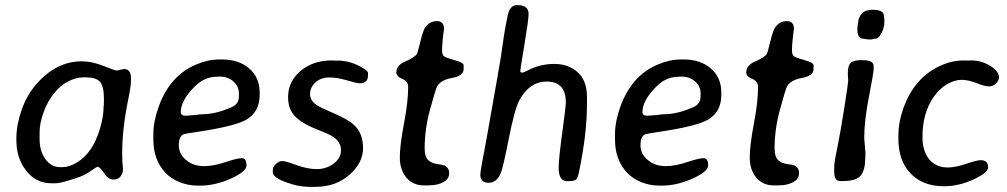

<svg xmlns="http://www.w3.org/2000/svg" viewBox="-20 -727 3959 755"><path d="M135.7 -206.5V-181.2Q135.7 -132.3 158.7 -101.1Q181.6 -69.8 216.3 -69.8H226.1Q226.6 -69.8 227.5 -69.8Q252 -69.8 282.2 -87.9Q344.2 -124.5 372.6 -219.7Q387.2 -268.6 387.2 -303.7L388.2 -314L388.7 -333.5V-338.4Q388.7 -388.7 372.8 -405.8Q356.9 -422.9 316.9 -422.9H306.6L301.8 -422.4Q280.8 -422.4 250.5 -408.2Q220.2 -394 193.8 -361.8Q167.5 -329.6 151.6 -286.1Q135.7 -242.7 135.7 -206.5ZM495.1 -419.4V-411.1Q495.1 -389.2 485.4 -342.3Q460.4 -220.7 460.4 -125Q460.4 -123 460.4 -121.1L460.9 -106.4V-93.3L463.9 -62.5Q463.9 -47.9 454.8 -34.4Q445.8 -21 425.5 -21Q405.3 -21 389.2 -46.1Q373 -71.3 362.8 -71.3Q360.8 -71.3 337.9 -55.2Q314.9 -39.1 292.5 -31.2Q220.2 -6.3 200.2 -6.3H182.1Q121.6 -6.3 83 -55.7Q44.4 -105 44.4 -175.3V-184.6Q44.9 -238.3 65.4 -295.9Q85.9 -353.5 121.6 -394.5Q200.2 -485.8 301.3 -485.8H302.2Q341.8 -485.8 387 -467.8Q432.1 -449.7 439.5 -449.7L467.3 -455.6Q495.1 -455.6 495.1 -419.4Z M844.2 -425.8H837.4L834 -425.3Q784.2 -425.3 746.1 -387.2Q690.9 -332 690.9 -286.6Q690.9 -272 708.5 -272H714.4L717.8 -272.5L749.5 -274.9Q768.6 -277.8 774.9 -277.8Q829.6 -277.8 892.1 -306.2Q919.4 -318.4 919.4 -348.1V-360.4Q919.4 -387.7 897.9 -406.7Q876.5 -425.8 844.2 -425.8ZM767.6 2.9H756.8Q720.7 2.9 686.8 -10.5Q652.8 -23.9 629.9 -48.3Q583 -98.6 583 -178.7V-199.7Q583 -249 604 -307.6Q648.4 -430.7 752 -473.6Q798.3 -493.2 842.8 -493.2H853.5Q918.9 -493.2 960 -457.8Q1001 -422.4 1001 -363.3V-353Q1001 -287.6 949.2 -256.8Q907.7 -231.9 768.6 -210.4Q710.9 -201.7 704.1 -199.7Q683.1 -193.4 683.1 -155.3Q683.1 -117.2 719.7 -91.8Q745.6 -73.7 782.5 -73.7Q819.3 -73.7 866.2 -89.4Q913.1 -105 931.2 -105Q949.2 -105 949.2 -76.7Q949.2 -52.2 887.7 -24.7Q826.2 2.9 767.6 2.9Z M1307.1 -488.8Q1359.4 -488.8 1408.7 -458.5Q1427.2 -447.3 1427.2 -439.5V-431.2Q1427.2 -399.4 1394.5 -399.4Q1383.3 -399.4 1345 -410.9Q1306.6 -422.4 1274.4 -422.4Q1242.2 -422.4 1220.7 -403.1Q1199.2 -383.8 1199.2 -357.4Q1199.2 -331.1 1226.6 -313Q1238.8 -304.7 1294.2 -280.8Q1349.6 -256.8 1373 -234.9Q1407.7 -202.1 1407.7 -144.5Q1407.7 -86.9 1354 -39.6Q1300.3 7.8 1219.7 7.8H1196.3Q1152.8 7.8 1102.8 -11Q1052.7 -29.8 1052.7 -49.8V-58.6Q1052.7 -71.3 1065.4 -82.5Q1078.1 -93.8 1090.3 -93.8Q1102.5 -93.8 1146 -77.9Q1189.5 -62 1226.1 -62Q1262.7 -62 1291.7 -83.5Q1320.8 -105 1320.8 -136.5Q1320.8 -168 1291 -188.5Q1275.9 -198.7 1221.4 -220.2Q1167 -241.7 1139.9 -269.8Q1112.8 -297.9 1112.8 -344.7Q1112.8 -406.2 1161.6 -447.8Q1210.4 -489.3 1284.2 -489.3L1295.4 -488.8Z M1803.2 -470.2V-456.1Q1803.2 -428.7 1757.3 -420.4Q1711.4 -412.1 1698.2 -385.7Q1692.4 -374 1671.1 -296.6Q1649.9 -219.2 1649.9 -144Q1649.9 -109.9 1664.1 -97.2Q1678.2 -84.5 1700 -81.8Q1721.7 -79.1 1728 -76.2Q1746.1 -67.4 1746.1 -46.6Q1746.1 -25.9 1731 -15.6Q1705.6 2 1665 2H1647Q1603 2 1577.6 -29.1Q1552.2 -60.1 1552.2 -107.7Q1552.2 -155.3 1568.6 -241.2Q1585 -327.1 1585 -385.3Q1585 -407.7 1561.8 -417Q1538.6 -426.3 1538.6 -441.9Q1538.6 -469.7 1570.8 -483.9Q1612.3 -502 1619.6 -515.6Q1623 -522 1633.5 -565.2Q1644 -608.4 1652.3 -619.6Q1669.9 -644 1698 -644Q1726.1 -644 1726.1 -612.8L1724.6 -603.5L1721.2 -574.7Q1718.3 -546.9 1718.3 -528.8Q1718.3 -510.7 1726.8 -505.1Q1735.4 -499.5 1769.3 -490Q1803.2 -480.5 1803.2 -470.2Z M2205.1 -323.7Q2205.1 -406.2 2129.9 -406.2Q2061.5 -406.2 2021.5 -331.1Q2003.4 -296.9 1981 -182.9Q1958.5 -68.8 1949.2 -46.4Q1933.6 -8.3 1901.1 -8.3Q1868.7 -8.3 1868.7 -41Q1868.7 -54.2 1892.6 -177.7L1935.5 -420.4Q1950.2 -502 1957.5 -557.6Q1964.8 -613.3 1977.5 -670.4Q1985.8 -707 2014.2 -707Q2058.6 -707 2058.6 -671.9Q2058.6 -649.9 2042.2 -551.8Q2025.9 -453.6 2025.9 -447.5Q2025.9 -441.4 2032.5 -441.4Q2039.1 -441.4 2055.7 -450.2Q2103.5 -475.6 2159.9 -475.6Q2216.3 -475.6 2252.2 -442.4Q2288.1 -409.2 2288.1 -347.2V-318.4Q2288.1 -199.2 2256.8 -50.8Q2251.5 -23.9 2242.9 -19.3Q2234.4 -14.6 2209.5 -14.6Q2176.8 -14.6 2176.8 -67.9Q2176.8 -100.6 2190.9 -205.1Q2205.1 -309.6 2205.1 -323.7Z M2659.7 -425.8H2652.8L2649.4 -425.3Q2599.6 -425.3 2561.5 -387.2Q2506.3 -332 2506.3 -286.6Q2506.3 -272 2523.9 -272H2529.8L2533.2 -272.5L2564.9 -274.9Q2584 -277.8 2590.3 -277.8Q2645 -277.8 2707.5 -306.2Q2734.9 -318.4 2734.9 -348.1V-360.4Q2734.9 -387.7 2713.4 -406.7Q2691.9 -425.8 2659.7 -425.8ZM2583 2.9H2572.3Q2536.1 2.9 2502.2 -10.5Q2468.3 -23.9 2445.3 -48.3Q2398.4 -98.6 2398.4 -178.7V-199.7Q2398.4 -249 2419.4 -307.6Q2463.9 -430.7 2567.4 -473.6Q2613.8 -493.2 2658.2 -493.2H2668.9Q2734.4 -493.2 2775.4 -457.8Q2816.4 -422.4 2816.4 -363.3V-353Q2816.4 -287.6 2764.6 -256.8Q2723.1 -231.9 2584 -210.4Q2526.4 -201.7 2519.5 -199.7Q2498.5 -193.4 2498.5 -155.3Q2498.5 -117.2 2535.2 -91.8Q2561 -73.7 2597.9 -73.7Q2634.8 -73.7 2681.6 -89.4Q2728.5 -105 2746.6 -105Q2764.6 -105 2764.6 -76.7Q2764.6 -52.2 2703.1 -24.7Q2641.6 2.9 2583 2.9Z M3179.2 -470.2V-456.1Q3179.2 -428.7 3133.3 -420.4Q3087.4 -412.1 3074.2 -385.7Q3068.4 -374 3047.1 -296.6Q3025.9 -219.2 3025.9 -144Q3025.9 -109.9 3040 -97.2Q3054.2 -84.5 3075.9 -81.8Q3097.7 -79.1 3104 -76.2Q3122.1 -67.4 3122.1 -46.6Q3122.1 -25.9 3106.9 -15.6Q3081.5 2 3041 2H3022.9Q2979 2 2953.6 -29.1Q2928.2 -60.1 2928.2 -107.7Q2928.2 -155.3 2944.6 -241.2Q2960.9 -327.1 2960.9 -385.3Q2960.9 -407.7 2937.7 -417Q2914.6 -426.3 2914.6 -441.9Q2914.6 -469.7 2946.8 -483.9Q2988.3 -502 2995.6 -515.6Q2999 -522 3009.5 -565.2Q3020 -608.4 3028.3 -619.6Q3045.9 -644 3074 -644Q3102.1 -644 3102.1 -612.8L3100.6 -603.5L3097.2 -574.7Q3094.2 -546.9 3094.2 -528.8Q3094.2 -510.7 3102.8 -505.1Q3111.3 -499.5 3145.3 -490Q3179.2 -480.5 3179.2 -470.2Z M3457.5 -639.2Q3457.5 -612.8 3439.9 -586.4Q3431.6 -574.2 3418.5 -574.2L3405.3 -571.8H3396L3386.7 -572.8L3376 -574.7Q3351.6 -574.7 3351.6 -608.9V-616.7L3352.5 -626.5L3354.5 -638.2Q3354.5 -655.8 3367.4 -671.1Q3380.4 -686.5 3394.5 -686.5Q3397.5 -687.5 3399.4 -687.5L3406.2 -688.5H3411.6Q3455.6 -688.5 3455.6 -665.5Q3456.5 -661.6 3456.5 -660.2L3457.5 -652.8ZM3294.9 -15.1H3283.2Q3260.3 -15.1 3260.3 -53.2V-69.8Q3260.3 -89.8 3272.9 -147.5Q3284.7 -205.1 3300.3 -304.7Q3315.4 -401.4 3315.4 -409.7L3314.9 -420.9L3314 -430.7V-440.9Q3314 -469.2 3325.4 -480Q3336.9 -490.7 3369.6 -490.7L3375 -490.2Q3415.5 -490.2 3415.5 -466.3V-455.1Q3415.5 -442.4 3397 -346.9Q3378.4 -251.5 3378.4 -184.6L3383.3 -122.6L3382.3 -104Q3382.3 -59.6 3365.2 -37.4Q3348.1 -15.1 3294.9 -15.1Z M3512.7 -181.6V-192.4Q3512.7 -248.5 3534.2 -306.6Q3576.2 -418.9 3670.9 -465.3Q3720.2 -489.3 3769 -489.3L3779.3 -488.8L3799.8 -489.3Q3839.8 -489.3 3874 -467.8Q3908.2 -446.3 3908.2 -423.3Q3908.2 -409.2 3896.2 -398.2Q3884.3 -387.2 3868.7 -387.2Q3853 -387.2 3820.1 -400.1Q3787.1 -413.1 3761.2 -413.1Q3735.4 -413.1 3705.6 -396.7Q3675.8 -380.4 3651.4 -345.7Q3607.4 -282.7 3607.4 -187.5Q3607.4 -133.8 3633.5 -101.1Q3659.7 -68.4 3707.5 -68.4Q3735.8 -68.4 3779.1 -82.8Q3822.3 -97.2 3835.9 -97.2Q3865.7 -97.2 3865.7 -69.3Q3865.7 -47.9 3807.9 -21.2Q3750 5.4 3691.9 5.4Q3608.9 5.4 3560.8 -44.7Q3512.7 -94.7 3512.7 -181.6Z"/></svg>

Font: Averia Sans Libre
Style: Italic
Weight: 400
Italic angle: -7.90001°
Version: Version 1.002